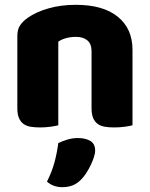

<svg xmlns="http://www.w3.org/2000/svg" viewBox="-20 -521 623 797"><path d="M360 -308Q360 -339 342.5 -353.5Q325 -368 295 -368Q275 -368 255.5 -363Q236 -358 222 -348V-1Q212 2 190.5 5Q169 8 146 8Q124 8 106.5 5Q89 2 77 -7Q65 -16 58.5 -31.5Q52 -47 52 -72V-372Q52 -399 63.5 -416Q75 -433 95 -447Q129 -471 180.5 -486Q232 -501 295 -501Q408 -501 469 -451.5Q530 -402 530 -314V-1Q520 2 498.5 5Q477 8 454 8Q432 8 414.5 5Q397 2 385 -7Q373 -16 366.5 -31.5Q360 -47 360 -72ZM318 223Q301 241 281.5 248.5Q262 256 239 256Q201 256 175 233Q196 191 206.5 151.5Q217 112 222 73Q238 65 259.5 58.5Q281 52 303 52Q335 52 355 64Q375 76 375 104Q375 116 369.5 132.5Q364 149 356 165.5Q348 182 338 197.5Q328 213 318 223Z"/></svg>

Font: Baloo Thambi
Style: Regular
Weight: 400
Designer: Aadarsh Rajan and Ek Type
Foundry: Ek Type
Version: Version 1.443;PS 1.000;hotconv 16.6.51;makeotf.lib2.5.65220;